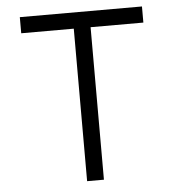

<svg xmlns="http://www.w3.org/2000/svg" viewBox="-52 -771 753 819"><g transform="rotate(-5 324.5 -361.0)"><path d="M586 -653H360V0H288V-653H63V-722H586Z"/></g></svg>

Font: SUIT
Style: Regular
Weight: 400
Designer: Sunn Youn; Korean Glyphs from Source Han Sans (Sandoll Communications; Soo-young Jang, Joo-yeon Kang)
Foundry: Sunn
Version: Version 1.140